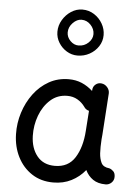

<svg xmlns="http://www.w3.org/2000/svg" viewBox="-62 -971 764 1056"><g transform="rotate(5 319.5 -442.5)"><path d="M560.1 23.9Q517.6 23.9 490.2 5.1Q462.9 -13.7 447.8 -45.4Q416 -6.3 371.8 16.1Q327.6 38.6 272 38.6Q204.1 38.6 153.8 5.6Q103.5 -27.3 75.2 -83.3Q46.9 -139.2 45.4 -208.5Q43.9 -269.5 62.3 -327.6Q80.6 -385.7 115.5 -432.6Q150.4 -479.5 199.5 -507.1Q248.5 -534.7 309.1 -534.7Q348.1 -534.7 380.9 -520.8Q413.6 -506.8 441.4 -481.4L441.9 -487.8Q442.9 -506.3 457.3 -518.1Q471.7 -529.8 490.2 -527.3Q509.3 -524.9 522.2 -509.5Q535.2 -494.1 534.2 -475.6L519 -247.1Q518.1 -233.9 516.6 -221.2Q515.1 -201.7 514.9 -180.2Q514.6 -158.7 515.6 -143.6Q517.6 -113.8 528.3 -91.6Q539.1 -69.3 573.2 -65.9Q585 -62.5 595.5 -52.2Q606 -42 606 -22Q606.4 -2.9 592.8 10.5Q579.1 23.9 560.1 23.9ZM272.9 -53.2Q347.2 -53.2 383.8 -111.3Q420.4 -169.4 426.3 -259.8L434.1 -371.1Q415 -376 405.8 -391.6Q389.2 -414.6 364.7 -428.7Q340.3 -442.9 308.6 -442.9Q254.4 -442.9 215.6 -408.2Q176.8 -373.5 156.7 -319.6Q136.7 -265.6 138.2 -207Q140.1 -139.2 174.8 -96.2Q209.5 -53.2 272.9 -53.2ZM478 -793Q478 -758.8 459.5 -730.5Q440.9 -702.1 410.4 -685.3Q379.9 -668.5 343.8 -668.5Q312 -668.5 284.4 -685.3Q256.8 -702.1 240 -729.7Q223.1 -757.3 223.1 -789.6Q223.1 -824.2 241.2 -854.7Q259.3 -885.3 288.3 -904.1Q317.4 -922.9 350.1 -922.9Q385.7 -922.9 414.8 -904.3Q443.8 -885.7 460.9 -856Q478 -826.2 478 -793ZM421.9 -793.5Q421.9 -821.8 400.6 -844.2Q379.4 -866.7 350.1 -866.7Q324.7 -866.7 302.2 -843.5Q279.8 -820.3 279.8 -791Q279.8 -764.6 299.8 -744.4Q319.8 -724.1 345.2 -724.1Q377 -724.1 399.4 -745.4Q421.9 -766.6 421.9 -793.5Z"/></g></svg>

Font: Mikhak Medium
Style: Regular
Weight: 500
Designer: Amin Abedi
Version: Version 3.3